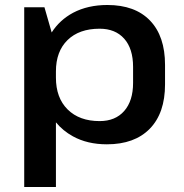

<svg xmlns="http://www.w3.org/2000/svg" viewBox="-20 -569 738 769"><path d="M408 9Q330 9 272 -23Q232 -45 204 -79V180H77V-540H158L187 -439Q219 -489 273 -518Q332 -549 410 -549Q521 -549 581 -486.5Q641 -424 641 -309V-231Q641 -116 580 -53.5Q519 9 408 9ZM379 -84Q442 -84 477.5 -124.5Q513 -165 513 -237V-301Q513 -374 477.5 -414Q442 -454 379 -454Q297 -454 250.5 -408.5Q204 -363 204 -283V-258Q204 -177 251 -130.5Q298 -84 379 -84Z"/></svg>

Font: Pathway Extreme 8pt Thin 12pt SemiBold
Style: Regular
Weight: 600
Version: Version 1.001;gftools[0.9.26]